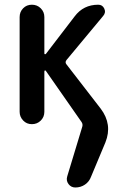

<svg xmlns="http://www.w3.org/2000/svg" viewBox="-20 -540 540 835"><path d="M65.4 -53.7V-465.8Q65.4 -488.3 80.6 -503.9Q95.7 -519.5 118.7 -519.5Q141.6 -519.5 157.2 -503.9Q172.9 -488.3 172.9 -465.8V-307.6Q172.9 -304.7 175.3 -304.2Q177.7 -303.7 179.7 -305.7L304.7 -468.8Q342.8 -519.5 407.2 -519.5Q425.8 -519.5 433.6 -502.4Q441.4 -485.4 428.7 -470.7L269.5 -279.3Q261.7 -269.5 268.6 -260.7L418 -67.4Q469.7 1 438.5 79.1L376 228.5Q368.2 250 349.6 262.7Q331.1 275.4 307.6 275.4Q289.1 275.4 277.8 260.3Q266.6 245.1 272.5 226.6L337.9 10.7Q340.8 0 335 -8.8L179.7 -231.4Q176.8 -235.4 173.8 -232.4Q172.9 -231.4 172.9 -228.5V-53.7Q172.9 -31.2 157.2 -15.6Q141.6 0 118.7 0Q95.7 0 80.6 -16.1Q65.4 -32.2 65.4 -53.7Z"/></svg>

Font: Rounded-X Mgen+ 1m medium
Style: Regular
Weight: 500
Designer: [Source Han Sans]
Ryoko NISHIZUKA  (kana & ideographs); Paul D. Hunt (Latin, Greek & Cyrillic); Wenlong ZHANG  (bopomofo
Version: Version 1.059.20150602